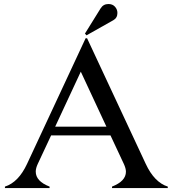

<svg xmlns="http://www.w3.org/2000/svg" viewBox="-20 -950 873 970"><path d="M4.9 0V-7.3Q73.2 -28.8 116.7 -122.1L412.6 -756.8H419.9L716.3 -122.1Q759.8 -28.8 827.6 -7.3V0H545.9V-7.3Q616.2 -34.7 616.2 -82.5Q616.2 -99.1 605.5 -122.1L538.1 -266.1H238.3L170.9 -122.1Q160.6 -100.1 160.6 -83Q160.6 -34.2 230.5 -7.3V0ZM258.8 -310.1H517.6L388.2 -587.9ZM527.8 -929.7Q548.8 -929.7 561 -916Q573.2 -902.3 573.2 -884.3Q573.2 -859.4 552.2 -847.7L417 -771.5L409.2 -780.3L488.3 -907.7Q502 -929.7 527.8 -929.7Z"/></svg>

Font: Modern Antiqua
Style: Book
Weight: 400
Designer: Wojciech Kalinowski "wmk69" (wmk69@o2.pl)
Foundry: Wojciech Kalinowski "wmk69" (wmk69@o2.pl)
Version: Version 3.1.0; 2021-05-28